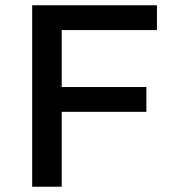

<svg xmlns="http://www.w3.org/2000/svg" viewBox="-20 -708 657 728"><path d="M102 0V-688H575V-594H214V-378H535V-284H214V0Z"/></svg>

Font: Saira SemiExpanded Medium
Style: Regular
Weight: 500
Width: 6
Designer: Hector Gatti with collaboration of the Omnibus-Type team
Foundry: Omnibus-Type
Version: Version 1.101